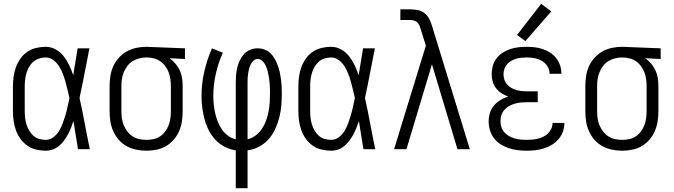

<svg xmlns="http://www.w3.org/2000/svg" viewBox="-20 -784 3540 1009"><path d="M220 8Q239 8 257.5 1.5Q276 -5 290.5 -17.5Q305 -30 316.5 -45.5Q328 -61 337 -77.5Q346 -94 353 -112Q360 -130 366 -148Q372 -111 378 -74Q384 -37 390 0H452Q438 -67 425.5 -134.5Q413 -202 398 -269Q412 -334 424.5 -399.5Q437 -465 450 -530H388Q382 -497 377 -463Q372 -429 366 -396V-392Q365 -391 365 -390Q365 -389 365 -388Q356 -415 344 -440.5Q332 -466 315 -488Q298 -510 273 -524Q248 -538 220 -538Q195 -538 169.5 -532Q144 -526 123 -511.5Q102 -497 87 -475.5Q72 -454 63.5 -430.5Q55 -407 51.5 -381.5Q48 -356 48 -330V-200Q48 -175 51.5 -149.5Q55 -124 63.5 -100Q72 -76 87 -55Q102 -34 123 -19Q144 -4 169.5 2Q195 8 220 8ZM220 -49Q203 -49 185.5 -54Q168 -59 155 -71Q142 -83 133 -98.5Q124 -114 119 -130.5Q114 -147 112 -164.5Q110 -182 110 -200V-330Q110 -348 112 -365.5Q114 -383 119 -400Q124 -417 133 -432.5Q142 -448 155 -459.5Q168 -471 185.5 -476.5Q203 -482 220 -482Q242 -482 260.5 -468Q279 -454 290.5 -435.5Q302 -417 310 -396.5Q318 -376 324 -354.5Q330 -333 335 -311.5Q340 -290 345 -269Q340 -247 335.5 -225Q331 -203 324.5 -181Q318 -159 310.5 -138Q303 -117 291.5 -97.5Q280 -78 261.5 -63.5Q243 -49 220 -49Z M750 8Q776 8 803 2.5Q830 -3 853 -16.5Q876 -30 893.5 -50.5Q911 -71 921.5 -95.5Q932 -120 936 -146.5Q940 -173 940 -200V-330Q940 -352 937 -373Q934 -394 925 -413.5Q916 -433 902 -449.5Q888 -466 871 -478L952 -474V-530L751 -538H750Q723 -538 696.5 -532.5Q670 -527 646.5 -514Q623 -501 604.5 -480.5Q586 -460 575 -435.5Q564 -411 560 -384Q556 -357 556 -330V-200Q556 -173 560 -146.5Q564 -120 575 -95Q586 -70 604 -49.5Q622 -29 645.5 -16Q669 -3 696 2.5Q723 8 750 8ZM750 -49Q731 -49 712 -53Q693 -57 677 -67.5Q661 -78 649.5 -93Q638 -108 630.5 -125.5Q623 -143 620.5 -162Q618 -181 618 -200V-330Q618 -349 620.5 -368Q623 -387 630.5 -404.5Q638 -422 649.5 -437.5Q661 -453 677.5 -463Q694 -473 712.5 -477.5Q731 -482 750 -482Q769 -482 787.5 -477.5Q806 -473 821.5 -462.5Q837 -452 848.5 -436.5Q860 -421 866.5 -403.5Q873 -386 875.5 -367.5Q878 -349 878 -330V-200Q878 -181 875.5 -162.5Q873 -144 866.5 -126.5Q860 -109 848.5 -93.5Q837 -78 821.5 -67.5Q806 -57 787 -53Q768 -49 750 -49Z M1219 205H1281V6Q1313 2 1342 -13.5Q1371 -29 1392 -53Q1413 -77 1426.5 -106.5Q1440 -136 1448 -167.5Q1456 -199 1458.5 -231Q1461 -263 1461 -295Q1461 -313 1460 -331.5Q1459 -350 1456.5 -368.5Q1454 -387 1450 -405.5Q1446 -424 1439.5 -441Q1433 -458 1424 -474.5Q1415 -491 1401.5 -504Q1388 -517 1370.5 -523.5Q1353 -530 1334 -530Q1314 -530 1295 -522.5Q1276 -515 1262.5 -500Q1249 -485 1240.5 -467Q1232 -449 1227 -429.5Q1222 -410 1220.5 -390Q1219 -370 1219 -350V-52Q1197 -57 1178 -71Q1159 -85 1146 -104Q1133 -123 1124.5 -144.5Q1116 -166 1111 -188Q1106 -210 1103.5 -233Q1101 -256 1101 -279Q1101 -338 1114 -395.5Q1127 -453 1151 -507L1094 -530Q1068 -471 1053.5 -407.5Q1039 -344 1039 -279Q1039 -248 1043 -217.5Q1047 -187 1055 -157Q1063 -127 1077 -99.5Q1091 -72 1112 -49.5Q1133 -27 1161 -12.5Q1189 2 1219 6ZM1281 -52V-350Q1281 -362 1281.5 -374.5Q1282 -387 1284 -399Q1286 -411 1289 -423Q1292 -435 1297.5 -446Q1303 -457 1312.5 -465.5Q1322 -474 1334 -474Q1347 -474 1357 -465.5Q1367 -457 1373 -445.5Q1379 -434 1383 -422Q1387 -410 1389.5 -397.5Q1392 -385 1394 -372.5Q1396 -360 1397 -347Q1398 -334 1398.5 -321.5Q1399 -309 1399 -296Q1399 -272 1397.5 -247.5Q1396 -223 1391.5 -199Q1387 -175 1379 -152Q1371 -129 1357.5 -108.5Q1344 -88 1324.5 -73Q1305 -58 1281 -52Z M1720 8Q1739 8 1757.5 1.5Q1776 -5 1790.5 -17.5Q1805 -30 1816.5 -45.5Q1828 -61 1837 -77.5Q1846 -94 1853 -112Q1860 -130 1866 -148Q1872 -111 1878 -74Q1884 -37 1890 0H1952Q1938 -67 1925.5 -134.5Q1913 -202 1898 -269Q1912 -334 1924.5 -399.5Q1937 -465 1950 -530H1888Q1882 -497 1877 -463Q1872 -429 1866 -396V-392Q1865 -391 1865 -390Q1865 -389 1865 -388Q1856 -415 1844 -440.5Q1832 -466 1815 -488Q1798 -510 1773 -524Q1748 -538 1720 -538Q1695 -538 1669.5 -532Q1644 -526 1623 -511.5Q1602 -497 1587 -475.5Q1572 -454 1563.5 -430.5Q1555 -407 1551.5 -381.5Q1548 -356 1548 -330V-200Q1548 -175 1551.5 -149.5Q1555 -124 1563.5 -100Q1572 -76 1587 -55Q1602 -34 1623 -19Q1644 -4 1669.5 2Q1695 8 1720 8ZM1720 -49Q1703 -49 1685.5 -54Q1668 -59 1655 -71Q1642 -83 1633 -98.5Q1624 -114 1619 -130.5Q1614 -147 1612 -164.5Q1610 -182 1610 -200V-330Q1610 -348 1612 -365.5Q1614 -383 1619 -400Q1624 -417 1633 -432.5Q1642 -448 1655 -459.5Q1668 -471 1685.5 -476.5Q1703 -482 1720 -482Q1742 -482 1760.5 -468Q1779 -454 1790.5 -435.5Q1802 -417 1810 -396.5Q1818 -376 1824 -354.5Q1830 -333 1835 -311.5Q1840 -290 1845 -269Q1840 -247 1835.5 -225Q1831 -203 1824.5 -181Q1818 -159 1810.5 -138Q1803 -117 1791.5 -97.5Q1780 -78 1761.5 -63.5Q1743 -49 1720 -49Z M2051 0H2116L2250 -446L2384 0H2449L2257 -626L2252 -643Q2246 -663 2237 -682Q2228 -701 2212 -714Q2196 -727 2175.5 -731Q2155 -735 2134 -735H2084V-679H2134Q2145 -679 2156 -676Q2167 -673 2174.5 -665Q2182 -657 2185.5 -647Q2189 -637 2192 -627L2218 -544Z M2747 8Q2770 8 2793 5.5Q2816 3 2838 -4Q2860 -11 2880 -23Q2900 -35 2915 -52.5Q2930 -70 2938 -92Q2946 -114 2946 -137Q2946 -137 2946 -137.5Q2946 -138 2946 -138H2884Q2884 -138 2884 -138Q2884 -138 2884 -138Q2884 -122 2877.5 -108Q2871 -94 2860.5 -83.5Q2850 -73 2836 -66Q2822 -59 2807.5 -55.5Q2793 -52 2778 -50.5Q2763 -49 2747 -49Q2732 -49 2716 -50.5Q2700 -52 2684.5 -56.5Q2669 -61 2655 -69Q2641 -77 2630.5 -88.5Q2620 -100 2615 -115.5Q2610 -131 2610 -147Q2610 -163 2615 -179Q2620 -195 2631 -207Q2642 -219 2656 -227Q2670 -235 2686 -239.5Q2702 -244 2718 -245.5Q2734 -247 2750 -247H2806V-304H2750Q2736 -304 2721.5 -305.5Q2707 -307 2693 -311Q2679 -315 2666.5 -322.5Q2654 -330 2644.5 -340.5Q2635 -351 2630.5 -365.5Q2626 -380 2626 -394Q2626 -408 2630.5 -421.5Q2635 -435 2644 -445.5Q2653 -456 2665.5 -463.5Q2678 -471 2691.5 -475Q2705 -479 2719 -480.5Q2733 -482 2747 -482Q2768 -482 2788.5 -478.5Q2809 -475 2827 -464.5Q2845 -454 2856.5 -436Q2868 -418 2868 -398Q2868 -397 2868 -396.5Q2868 -396 2868 -396H2930Q2930 -397 2930 -397.5Q2930 -398 2930 -399Q2930 -421 2923 -441.5Q2916 -462 2902.5 -479Q2889 -496 2871 -507.5Q2853 -519 2832.5 -526Q2812 -533 2790.5 -535.5Q2769 -538 2747 -538Q2725 -538 2703.5 -535.5Q2682 -533 2661 -526Q2640 -519 2621.5 -507Q2603 -495 2589.5 -477.5Q2576 -460 2570 -438.5Q2564 -417 2564 -395Q2564 -375 2569 -356Q2574 -337 2586.5 -321Q2599 -305 2615.5 -294Q2632 -283 2651 -277Q2629 -270 2609.5 -258Q2590 -246 2575.5 -229Q2561 -212 2554.5 -190Q2548 -168 2548 -146Q2548 -122 2555 -99Q2562 -76 2576.5 -57Q2591 -38 2611 -25.5Q2631 -13 2653.5 -5.5Q2676 2 2700 5Q2724 8 2747 8ZM2741 -568 2877 -724 2824 -764 2697 -600Z M3250 8Q3276 8 3303 2.5Q3330 -3 3353 -16.5Q3376 -30 3393.5 -50.5Q3411 -71 3421.5 -95.5Q3432 -120 3436 -146.5Q3440 -173 3440 -200V-330Q3440 -352 3437 -373Q3434 -394 3425 -413.5Q3416 -433 3402 -449.5Q3388 -466 3371 -478L3452 -474V-530L3251 -538H3250Q3223 -538 3196.5 -532.5Q3170 -527 3146.5 -514Q3123 -501 3104.5 -480.5Q3086 -460 3075 -435.5Q3064 -411 3060 -384Q3056 -357 3056 -330V-200Q3056 -173 3060 -146.5Q3064 -120 3075 -95Q3086 -70 3104 -49.5Q3122 -29 3145.5 -16Q3169 -3 3196 2.5Q3223 8 3250 8ZM3250 -49Q3231 -49 3212 -53Q3193 -57 3177 -67.5Q3161 -78 3149.5 -93Q3138 -108 3130.5 -125.5Q3123 -143 3120.5 -162Q3118 -181 3118 -200V-330Q3118 -349 3120.5 -368Q3123 -387 3130.5 -404.5Q3138 -422 3149.5 -437.5Q3161 -453 3177.5 -463Q3194 -473 3212.5 -477.5Q3231 -482 3250 -482Q3269 -482 3287.5 -477.5Q3306 -473 3321.5 -462.5Q3337 -452 3348.5 -436.5Q3360 -421 3366.5 -403.5Q3373 -386 3375.5 -367.5Q3378 -349 3378 -330V-200Q3378 -181 3375.5 -162.5Q3373 -144 3366.5 -126.5Q3360 -109 3348.5 -93.5Q3337 -78 3321.5 -67.5Q3306 -57 3287 -53Q3268 -49 3250 -49Z"/></svg>

Font: Iosevka SS09 Light
Style: Regular
Weight: 300
Monospace: yes
Designer: Belleve Invis
Foundry: Belleve Invis
Version: Version 5.2.1; ttfautohint (v1.8.3)